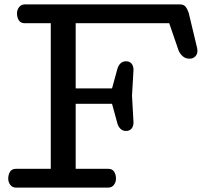

<svg xmlns="http://www.w3.org/2000/svg" viewBox="-20 -857 922 877"><path d="M473.6 0Q490.7 0 500.2 -12.5Q509.8 -24.9 509.8 -41Q509.8 -59.1 501.5 -72.5Q493.2 -85.9 474.6 -85.9H325.7V-382.8H491.7L516.6 -292Q520.5 -278.3 530.5 -268.6Q540.5 -258.8 555.7 -258.8Q572.3 -258.8 581.1 -269.8Q589.8 -280.8 589.8 -297.9L583 -419.9L589.8 -538.1Q589.8 -555.2 581.1 -566.2Q572.3 -577.1 555.7 -577.1Q540.5 -577.1 530.5 -567.4Q520.5 -557.6 516.6 -543.9L491.7 -453.1H325.7V-751H752.9L795.9 -626Q802.2 -610.8 814.9 -599.9Q827.6 -588.9 845.7 -588.9Q861.3 -588.9 871.6 -598.9Q881.8 -608.9 881.8 -625Q881.8 -628.9 881.1 -633.8Q880.4 -638.7 878.9 -644L841.8 -798.8Q835.9 -815.9 827.6 -826.4Q819.3 -836.9 801.8 -836.9H93.8Q76.7 -836.9 67.1 -824.5Q57.6 -812 57.6 -795.9Q57.6 -777.8 65.9 -764.4Q74.2 -751 92.8 -751H211.9V-85.9H52.7Q34.2 -85.9 25.9 -72.5Q17.6 -59.1 17.6 -41Q17.6 -24.9 27.1 -12.5Q36.6 0 53.7 0Z"/></svg>

Font: Cutive
Style: Regular
Weight: 400
Designer: Vernon Adams
Version: Version 1.002